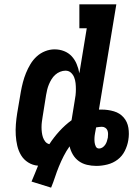

<svg xmlns="http://www.w3.org/2000/svg" viewBox="-20 -755 640 883"><path d="M125 80Q133 61 140.5 43Q148 25 155 7Q130 5 109.5 -8Q89 -21 77 -41Q65 -61 59.5 -84.5Q54 -108 52.5 -133Q51 -158 53 -183.5Q55 -209 59 -234L76 -334Q80 -356 85.5 -377Q91 -398 99.5 -419Q108 -440 120 -460Q132 -480 149 -495.5Q166 -511 187.5 -519.5Q209 -528 231 -528Q254 -528 274.5 -520Q295 -512 309.5 -496.5Q324 -481 332.5 -460.5Q341 -440 345 -418L379 -625H345V-735H515L435 -251H448Q477 -251 504 -243Q531 -235 548.5 -215Q566 -195 570.5 -167Q575 -139 570 -110Q566 -85 554 -61Q542 -37 521 -21Q500 -5 474 1.5Q448 8 423 8Q401 8 380 3Q359 -2 342.5 -14Q326 -26 315.5 -43.5Q305 -61 300 -82Q285 -61 273 -37.5Q261 -14 251 10.5Q241 35 233 59.5Q225 84 215 108ZM207 -92Q227 -123 253 -151.5Q279 -180 309 -202L323 -288Q326 -303 327.5 -317Q329 -331 329 -345Q329 -359 327.5 -373Q326 -387 321 -399.5Q316 -412 306 -421Q296 -430 281 -430Q269 -430 256.5 -425Q244 -420 234 -411Q224 -402 217 -390.5Q210 -379 205 -367Q200 -355 197 -342.5Q194 -330 192 -318L176 -218Q174 -206 172.5 -194Q171 -182 171 -170Q171 -158 172.5 -146Q174 -134 177.5 -123.5Q181 -113 188 -104Q195 -95 207 -92ZM436 -72Q444 -72 451.5 -77Q459 -82 464 -89.5Q469 -97 471.5 -105Q474 -113 476 -122Q477 -130 477 -139Q477 -148 474 -155.5Q471 -163 464 -167.5Q457 -172 448 -172Q442 -172 435.5 -171Q429 -170 422 -169L417 -142Q415 -131 414.5 -121Q414 -111 415 -101Q416 -91 420.5 -81.5Q425 -72 436 -72Z"/></svg>

Font: Iosevka HT Extrabold Extended
Style: Italic
Weight: 800
Width: 7
Italic angle: -9°
Monospace: yes
Designer: Belleve Invis
Foundry: Belleve Invis
Version: Version 32.3.0; ttfautohint (v1.8.4)